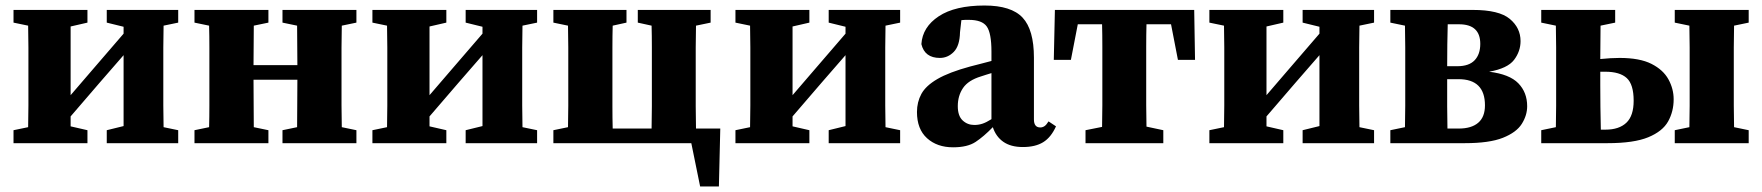

<svg xmlns="http://www.w3.org/2000/svg" viewBox="-20 -519 6388 696"><path d="M367 -437V-483H626V-437L573 -426Q572 -389 572 -347Q572 -305 572 -273V-210Q572 -178 572 -136.5Q572 -95 573 -58L626 -47V0H367V-47L428 -62V-319L341 -219L236 -97V-61L297 -47V0H29V-47L82 -58Q83 -95 83 -136.5Q83 -178 83 -210V-273Q83 -305 83 -347Q83 -389 82 -426L29 -437V-483H297V-437L236 -423V-174L316 -267L428 -397V-422Z M1004 -437V-483H1272V-437L1219 -426Q1218 -389 1218 -347Q1218 -305 1218 -273V-210Q1218 -178 1218 -136.5Q1218 -95 1219 -58L1272 -47V0H1004V-47L1057 -58Q1057 -94 1057.5 -139Q1058 -184 1058 -230H899Q899 -184 899.5 -139Q900 -94 900 -58L953 -47V0H685V-47L738 -58Q739 -94 739 -136Q739 -178 739 -210V-273Q739 -305 739 -347Q739 -389 738 -426L685 -437V-483H953V-437L900 -426Q900 -392 899.5 -353.5Q899 -315 899 -283H1058Q1058 -315 1057.5 -353.5Q1057 -392 1057 -426Z M1668 -437V-483H1927V-437L1874 -426Q1873 -389 1873 -347Q1873 -305 1873 -273V-210Q1873 -178 1873 -136.5Q1873 -95 1874 -58L1927 -47V0H1668V-47L1729 -62V-319L1642 -219L1537 -97V-61L1598 -47V0H1330V-47L1383 -58Q1384 -95 1384 -136.5Q1384 -178 1384 -210V-273Q1384 -305 1384 -347Q1384 -389 1383 -426L1330 -437V-483H1598V-437L1537 -423V-174L1617 -267L1729 -397V-422Z M2292 -437V-483H2556V-437L2503 -426Q2502 -389 2502 -347Q2502 -305 2502 -273V-210Q2502 -177 2502 -133.5Q2502 -90 2503 -53H2591L2586 157H2518L2486 0H1986V-47L2039 -58Q2040 -94 2040 -136Q2040 -178 2040 -210V-273Q2040 -305 2040 -347Q2040 -389 2039 -426L1986 -437V-483H2251V-437L2201 -426Q2200 -389 2200 -347Q2200 -305 2200 -273V-210Q2200 -177 2200 -133.5Q2200 -90 2201 -53H2342Q2343 -90 2343 -133.5Q2343 -177 2343 -210V-273Q2343 -305 2343 -347.5Q2343 -390 2342 -426Z M2984 -437V-483H3243V-437L3190 -426Q3189 -389 3189 -347Q3189 -305 3189 -273V-210Q3189 -178 3189 -136.5Q3189 -95 3190 -58L3243 -47V0H2984V-47L3045 -62V-319L2958 -219L2853 -97V-61L2914 -47V0H2646V-47L2699 -58Q2700 -95 2700 -136.5Q2700 -178 2700 -210V-273Q2700 -305 2700 -347Q2700 -389 2699 -426L2646 -437V-483H2914V-437L2853 -423V-174L2933 -267L3045 -397V-422Z M3688 14Q3644 14 3617 -5Q3590 -24 3579 -58Q3546 -24 3516.5 -4.5Q3487 15 3435 15Q3377 15 3340.5 -18Q3304 -51 3304 -113Q3304 -149 3320 -178.5Q3336 -208 3378 -232.5Q3420 -257 3497 -278Q3517 -283 3536 -288Q3555 -293 3574 -298V-332Q3574 -399 3557 -423Q3540 -447 3492 -447Q3485 -447 3479 -447Q3473 -447 3465 -446L3460 -402Q3459 -353 3437.5 -331Q3416 -309 3387 -309Q3332 -309 3320 -359Q3324 -421 3383 -460Q3442 -499 3549 -499Q3646 -499 3687 -455Q3728 -411 3728 -310V-86Q3728 -57 3751 -57Q3759 -57 3766 -61.5Q3773 -66 3781 -79L3808 -61Q3790 -21 3761.5 -3.5Q3733 14 3688 14ZM3452 -134Q3452 -99 3469.5 -82.5Q3487 -66 3512 -66Q3527 -66 3541 -70.5Q3555 -75 3574 -87V-254Q3564 -251 3554.5 -248Q3545 -245 3536 -242Q3490 -228 3471 -200Q3452 -172 3452 -134Z M3800 -302 3804 -483H4309L4312 -302H4250L4225 -431H4136Q4135 -394 4135 -350Q4135 -306 4135 -273V-210Q4135 -179 4135 -137.5Q4135 -96 4136 -60L4197 -47V0H3915V-47L3975 -59Q3976 -96 3976 -137.5Q3976 -179 3976 -210V-273Q3976 -306 3976 -350Q3976 -394 3975 -431H3887L3862 -302Z M4702 -437V-483H4961V-437L4908 -426Q4907 -389 4907 -347Q4907 -305 4907 -273V-210Q4907 -178 4907 -136.5Q4907 -95 4908 -58L4961 -47V0H4702V-47L4763 -62V-319L4676 -219L4571 -97V-61L4632 -47V0H4364V-47L4417 -58Q4418 -95 4418 -136.5Q4418 -178 4418 -210V-273Q4418 -305 4418 -347Q4418 -389 4417 -426L4364 -437V-483H4632V-437L4571 -423V-174L4651 -267L4763 -397V-422Z M5020 0V-47L5073 -58Q5074 -94 5074 -136Q5074 -178 5074 -210V-273Q5074 -305 5074 -347Q5074 -389 5073 -426L5020 -437V-483H5319Q5414 -483 5453 -450.5Q5492 -418 5492 -370Q5492 -333 5468.5 -302Q5445 -271 5378 -259Q5452 -250 5484 -217Q5516 -184 5516 -134Q5516 -101 5496.5 -70Q5477 -39 5428 -19.5Q5379 0 5290 0ZM5226 -210Q5226 -177 5226 -133.5Q5226 -90 5227 -53H5268Q5314 -53 5338.5 -74Q5363 -95 5363 -137Q5363 -232 5267 -232H5226ZM5269 -431H5228Q5227 -398 5226.5 -357.5Q5226 -317 5226 -279H5263Q5305 -279 5325.5 -300.5Q5346 -322 5346 -360Q5346 -431 5269 -431Z M5781 -210Q5781 -176 5781.5 -131.5Q5782 -87 5783 -49H5800Q5849 -49 5875.5 -74Q5902 -99 5902 -154Q5902 -213 5877 -236Q5852 -259 5799 -259Q5795 -259 5790.5 -259Q5786 -259 5781 -259ZM5567 -437V-483H5835V-437L5782 -426Q5782 -398 5781.5 -366Q5781 -334 5781 -305Q5800 -307 5817.5 -308Q5835 -309 5851 -309Q5924 -309 5966.5 -287.5Q6009 -266 6028 -231.5Q6047 -197 6047 -159Q6047 -115 6027 -79Q6007 -43 5955 -21.5Q5903 0 5807 0H5567V-47L5620 -58Q5621 -94 5621 -136Q5621 -178 5621 -210V-273Q5621 -305 5621 -347Q5621 -389 5620 -426ZM6051 -437V-483H6319V-437L6266 -426Q6265 -389 6265 -347Q6265 -305 6265 -273V-210Q6265 -178 6265 -136.5Q6265 -95 6266 -58L6319 -47V0H6051V-47L6104 -58Q6105 -94 6105 -136Q6105 -178 6105 -210V-273Q6105 -305 6105 -347Q6105 -389 6104 -426Z"/></svg>

Font: Source Serif 4
Style: Bold
Weight: 700
Designer: Frank Grießhammer
Foundry: Adobe
Version: Version 4.005;hotconv 1.1.0;makeotfexe 2.6.0